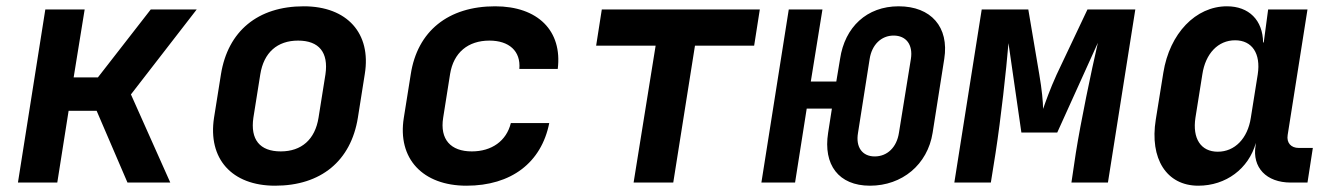

<svg xmlns="http://www.w3.org/2000/svg" viewBox="-20 -580 4240 610"><path d="M37 0H162L198 -228H287L385 0H521L396 -280L605 -550H459L291 -334H214L249 -550H124Z M854 10C1000 10 1095 -69 1117 -206L1139 -345C1160 -474 1083 -560 945 -560C799 -560 704 -481 682 -344L660 -206C640 -76 716 10 854 10ZM872 -99C805 -99 775 -137 785 -206L807 -344C818 -413 861 -451 927 -451C994 -451 1024 -413 1014 -344L992 -206C981 -137 938 -99 872 -99Z M1462 10C1604 10 1700 -63 1725 -189H1603C1589 -132 1542 -99 1479 -99C1412 -99 1377 -137 1388 -206L1410 -345C1421 -413 1467 -451 1535 -451C1597 -451 1635 -418 1630 -361H1752C1767 -482 1689 -560 1553 -560C1404 -560 1306 -481 1285 -344L1263 -206C1242 -76 1323 10 1462 10Z M1993 0H2119L2188 -435H2376L2394 -550H1892L1874 -435H2063Z M2744 10C2846 10 2927 -57 2943 -158L2980 -393C2996 -494 2938 -560 2835 -560C2734 -560 2664 -494 2649 -393L2637 -321H2556L2593 -550H2486L2399 0H2506L2543 -235H2623L2611 -158C2595 -57 2644 10 2744 10ZM2759 -83C2720 -83 2698 -112 2706 -158L2743 -393C2750 -438 2780 -467 2819 -467C2859 -467 2881 -438 2874 -393L2836 -158C2829 -112 2799 -83 2759 -83Z M3012 0H3128L3143 -94C3160 -204 3177 -358 3184 -443L3225 -159H3339L3468 -444C3447 -353 3414 -195 3398 -94L3384 0H3500L3587 -550H3435L3337 -343C3316 -297 3301 -254 3294 -234C3294 -254 3290 -297 3282 -343L3247 -550H3099Z M3787 10C3875 10 3947 -44 3970 -126L3969 -117C3958 -48 4003 0 4081 0H4134L4151 -110H4106C4082 -110 4067 -126 4071 -151L4134 -550H4009L3995 -445H3993C3992 -516 3948 -560 3878 -560C3779 -560 3696 -474 3676 -349L3652 -200C3632 -76 3686 10 3787 10ZM3849 -98C3795 -98 3768 -140 3778 -206L3800 -344C3810 -410 3850 -452 3904 -452C3958 -452 3986 -410 3976 -344L3954 -206C3944 -140 3903 -98 3849 -98Z"/></svg>

Font: JetBrains Mono
Style: Bold Italic
Weight: 558
Italic angle: -9°
Monospace: yes
Designer: Philipp Nurullin, Konstantin Bulenkov
Foundry: JetBrains
Version: Version 2.305